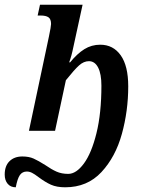

<svg xmlns="http://www.w3.org/2000/svg" viewBox="-73 -556 602 816"><path d="M-53 186Q-53 149 -32.5 129Q-12 109 22 109Q50 109 70 118Q90 127 120 146Q146 164 167.5 173.5Q189 183 217 183Q251 183 283.5 139Q316 95 337 10Q358 -75 358 -192Q358 -242 344 -269Q330 -296 305 -296Q283 -296 263 -278Q243 -260 207 -215L161 0H50L135 -401Q144 -444 144 -454Q144 -475 133 -482.5Q122 -490 100 -490H87L97 -536H278L239 -357Q231 -317 221 -291H225Q255 -328 285.5 -347Q316 -366 353 -366Q408 -366 440 -321Q472 -276 472 -189Q472 -85 445 13Q418 111 358 175.5Q298 240 204 240Q168 240 143.5 229Q119 218 91 197Q74 184 63 178.5Q52 173 41 173Q22 173 11.5 188Q1 203 -6 240Q-28 240 -40.5 225Q-53 210 -53 186Z"/></svg>

Font: Noto Serif CondSemiBold
Style: Italic
Weight: 600
Width: 3
Italic angle: -12°
Designer: Monotype Design Team
Foundry: Monotype Imaging Inc.
Version: Version 1.001